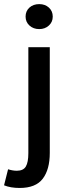

<svg xmlns="http://www.w3.org/2000/svg" viewBox="-64 -724 343 953"><path d="M197.8 -641.6Q197.8 -614.7 178.5 -597.2Q159.2 -579.6 130.9 -579.6Q101.6 -579.6 82.3 -597.2Q63 -614.7 63 -641.6Q63 -668.9 82 -686.3Q101.1 -703.6 130.9 -703.6Q159.7 -703.6 178.7 -686.3Q197.8 -668.9 197.8 -641.6ZM33.7 209Q-11.2 209 -43.9 195.8L-23.9 116.2Q-1 123.5 19.5 123.5Q51.8 123.5 64.2 102.5Q76.7 81.5 76.7 36.1V-489.7H183.1V34.7Q183.1 117.2 148.2 163.1Q113.3 209 33.7 209Z"/></svg>

Font: Varta
Style: Bold
Weight: 700
Designer: Joana Correia, Viktoriya Grabowska, Eben Sorkin
Foundry: Sorkin Type
Version: Version 1.002; ttfautohint (v1.3) -l 8 -r 24 -G 200 -x 12 -H